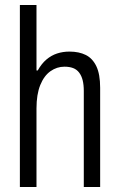

<svg xmlns="http://www.w3.org/2000/svg" viewBox="-20 -743 472 763"><path d="M59 0V-723H125V-463H130Q145 -490 164.5 -506.5Q184 -523 207 -530.5Q230 -538 256 -538Q294 -538 321 -524.5Q348 -511 363 -479.5Q378 -448 378 -394V0H313V-382Q313 -406 308.5 -424Q304 -442 294.5 -454.5Q285 -467 270.5 -472.5Q256 -478 236 -478Q206 -478 180.5 -460Q155 -442 140 -405Q125 -368 125 -312V0Z"/></svg>

Font: Archivo Condensed Light
Style: Regular
Weight: 300
Width: 3
Designer: Hector Gatti
Foundry: Omnibus-Type
Version: Version 2.001